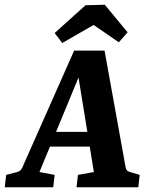

<svg xmlns="http://www.w3.org/2000/svg" viewBox="-36 -788 633 808"><path d="M158 -233H377L391 -171H135ZM493 -82Q494 -77 497.5 -72Q501 -67 511 -64L552 -52L546 0H286L292 -52L359 -64L284 -526H321L130 -64L194 -52L188 0H-16L-10 -52L36 -64Q51 -68 57 -81L276 -575H404ZM194 -649 324 -766 405 -768 501 -652 464 -610 358 -683 226 -607Z"/></svg>

Font: Rasa
Style: Italic
Weight: 400
Italic angle: -7.10001°
Designer: Anna Giedrys (Yrsa+Rasa design), David Brezina (Yrsa art-direction, Rasa art-direction, design)
Foundry: Rosetta Type Foundry
Version: Version 2.004